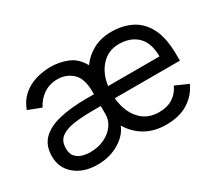

<svg xmlns="http://www.w3.org/2000/svg" viewBox="-107 -771 1130 1002"><g transform="rotate(-30 458.0 -270.5)"><path d="M646.3 11.4Q574.9 11.4 521.7 -19.4Q468.4 -50.1 437.1 -104Q417.3 -53.6 360.8 -20.4Q304.3 12.8 231.5 12.8Q149.5 12.8 97.5 -30.2Q45.5 -73.2 45.5 -143.5Q45.5 -208.8 83.8 -246.3Q122.2 -283.7 191.4 -299.5Q260.7 -315.3 353.7 -315.3H397.7V-329.5Q397.7 -410.5 360.6 -444.6Q323.5 -478.7 271.3 -478.7Q223.4 -478.7 187.1 -454.2Q150.9 -429.7 130.7 -389.2L52.6 -419Q68.9 -462.4 96.1 -488.8Q123.2 -515.3 154.8 -528.9Q186.4 -542.6 216.8 -547.6Q247.2 -552.6 269.9 -552.6Q324.6 -552.6 373.4 -532.7Q422.2 -512.8 451 -459.5Q482.6 -503.2 530.2 -527.9Q577.8 -552.6 637.8 -552.6Q706 -552.6 759.2 -525.7Q812.5 -498.9 843 -438.7Q873.6 -378.6 873.6 -278.4V-242.9H481.5V-241.1Q489 -161.6 532.1 -112.7Q575.3 -63.9 646.3 -63.9Q696.4 -63.9 730.3 -85.9Q764.2 -108 781.2 -146.3L858 -112.2Q834.5 -57.9 781.4 -23.3Q728.3 11.4 646.3 11.4ZM639.2 -477.3Q576.7 -477.3 534.8 -432.5Q492.9 -387.8 483 -315.3H792.6Q792.6 -396.3 751.6 -436.8Q710.6 -477.3 639.2 -477.3ZM129.3 -143.5Q129.3 -109.4 146.1 -92Q163 -74.6 186.3 -68.5Q209.5 -62.5 228.7 -62.5Q279.1 -62.5 317.1 -81Q355.1 -99.4 376.4 -129.3Q397.7 -159.1 397.7 -193.2V-237.6Q397.4 -241.1 397.4 -244.3H353.7Q289.8 -244.3 239 -237.7Q188.2 -231.2 158.7 -209.7Q129.3 -188.2 129.3 -143.5Z"/></g></svg>

Font: Interface
Style: Regular
Weight: 400
Designer: Rasmus Andersson
Foundry: rsms
Version: Version 1.8